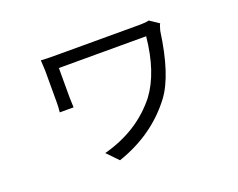

<svg xmlns="http://www.w3.org/2000/svg" viewBox="-100 -715 1201 969"><g transform="rotate(-20 500.0 -230.5)"><path d="M771.5 -537.1 821.3 -503.9Q815.4 -495.1 808.6 -467.8Q777.3 -241.2 702.1 -140.6Q587.9 10.7 394.5 76.2L336.9 16.6Q524.4 -33.2 633.8 -171.9Q713.9 -279.3 732.4 -466.8H263.7V-306.6Q263.7 -292 265.6 -254.9H191.4Q194.3 -281.2 194.3 -306.6V-478.5Q194.3 -484.4 191.4 -534.2Q212.9 -532.2 278.3 -532.2H722.7Q756.8 -532.2 771.5 -537.1Z"/></g></svg>

Font: Gen Shin Gothic Monospace Normal
Style: Regular
Weight: 350
Designer: [Source Han Sans]
Ryoko NISHIZUKA  (kana & ideographs); Paul D. Hunt (Latin, Greek & Cyrillic); Wenlong ZHANG  (bopomofo
Version: Version 1.002.20150607